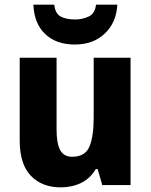

<svg xmlns="http://www.w3.org/2000/svg" viewBox="-20 -798 650 828"><path d="M543 -549V0H421L401 -69H393Q369 -28 329.5 -9Q290 10 242 10Q161 10 113 -40Q65 -90 65 -192V-549H224V-237Q224 -180 239.5 -151Q255 -122 291 -122Q347 -122 365.5 -165.5Q384 -209 384 -290V-549ZM486 -778Q482 -701 432 -653.5Q382 -606 303 -606Q222 -606 174.5 -651.5Q127 -697 124 -778H214Q218 -739 242 -726.5Q266 -714 304 -714Q336 -714 363 -727Q390 -740 394 -778Z"/></svg>

Font: Noto Sans Malayalam SemiCondensed ExtraBold
Style: Regular
Weight: 800
Width: 4
Designer: Jelle Bosma - Monotype Design Team
Foundry: Monotype Imaging Inc.
Version: Version 2.104; ttfautohint (v1.8.4.7-5d5b)